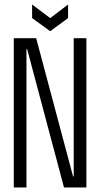

<svg xmlns="http://www.w3.org/2000/svg" viewBox="-20 -829 443 849"><path d="M41 0V-660H140L303 -49H306V-660H362V0H263L100 -612H97V0ZM122 -809 202 -749 281 -809V-749L202 -691L122 -749Z"/></svg>

Font: Bricolage Grotesque 96pt Condensed ExtraLight
Style: Regular
Weight: 200
Width: 3
Designer: Mathieu Triay
Foundry: Atelier Triay
Version: Version 1.001; ttfautohint (v1.8.4.7-5d5b);gftools[0.9.33.de